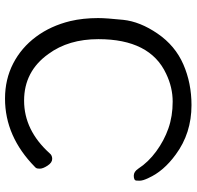

<svg xmlns="http://www.w3.org/2000/svg" viewBox="-29 -730 783 765"><g transform="rotate(-90 362.5 -347.5)"><path d="M326 24Q214 24 129 -39Q63 -87 36 -147Q25 -169 25 -183Q25 -185 25.5 -195.5Q26 -206 45 -206Q61 -206 73 -188Q99 -148 142 -116.5Q185 -85 233.5 -68Q282 -51 340 -51Q397 -51 451 -77Q589 -141 589 -347Q589 -466 530 -546Q461 -643 344 -643Q226 -643 134 -541Q126 -531 112 -531Q97 -531 85 -549.5Q73 -568 73 -580Q73 -581 73.5 -588Q74 -595 80 -600Q201 -719 352 -719Q429 -719 492 -686.5Q555 -654 598.5 -595.5Q642 -537 661 -459Q673 -408 673 -348Q673 -316 666 -248.5Q659 -181 611 -111Q563 -41 488.5 -8.5Q414 24 326 24Z"/></g></svg>

Font: ToneOZ-Pinyin-WenKai-Medium
Style: Medium
Weight: 700
Designer: Fontworks Inc.
Foundry: ToneOZ
Version: Version 0.240331